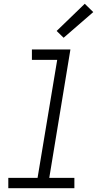

<svg xmlns="http://www.w3.org/2000/svg" viewBox="-20 -997 540 1017"><path d="M24 0V-55H179L283 -680H149V-735H353L241 -55H374V0ZM317 -797 280 -833 429 -977 474 -933Z"/></svg>

Font: Iosevka Curly Light Oblique
Style: Regular
Weight: 300
Italic angle: -9°
Monospace: yes
Designer: Belleve Invis
Foundry: Belleve Invis
Version: Version 11.1.0; ttfautohint (v1.8.3)